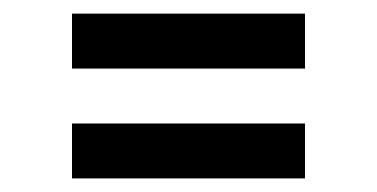

<svg xmlns="http://www.w3.org/2000/svg" viewBox="-20 -475 550 280"><path d="M424.8 -214.8H85V-294.9H424.8ZM424.8 -375H85V-455.1H424.8Z"/></svg>

Font: Unica One
Style: Bold
Weight: 400
Designer: Eduardo Rodriguez Tunni
Foundry: Eduardo Rodriguez Tunni
Version: Version 1.001